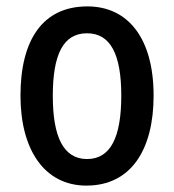

<svg xmlns="http://www.w3.org/2000/svg" viewBox="-20 -570 544 600"><path d="M460 -271C460 -452 379 -550 253 -550C114 -550 44 -446 44 -271C44 -102 119 10 250 10C390 10 460 -103 460 -271ZM145 -270C145 -399 177 -466 252 -466C326 -466 359 -399 359 -271C359 -142 326 -73 252 -73C178 -73 145 -143 145 -270Z"/></svg>

Font: Noto Sans Lao Looped Condensed Medium
Style: Regular
Weight: 500
Width: 3
Designer: Mark Frömberg, Ben Mitchell
Foundry: The Fontpad Ltd
Version: Version 1.002